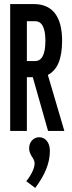

<svg xmlns="http://www.w3.org/2000/svg" viewBox="-20 -643 353 943"><path d="M30 0H112V-264H141L216 0H296L215 -275C260 -298 285 -350 285 -443C285 -560 239 -623 146 -623H30ZM112 -343V-539H152C183 -539 203 -512 203 -443C203 -371 183 -343 152 -343ZM153 280C200 218 225 158 225 99C225 54 201 31 172 31C147 31 123 52 123 85C123 120 150 134 150 159C150 183 134 216 109 247Z"/></svg>

Font: Inconsolata ExtraCondensed
Style: Bold
Weight: 700
Width: 2
Monospace: yes
Designer: Raph Levien, Cyreal, Brenton Simpson
Foundry: Raph Levien, Cyreal, Google
Version: Version 3.100